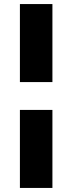

<svg xmlns="http://www.w3.org/2000/svg" viewBox="-20 -795 356 945"><path d="M238 -775V-391H78V-775ZM238 -254V130H78V-254Z"/></svg>

Font: Raleway Black
Style: Regular
Weight: 900
Designer: Matt McInerney, Pablo Impallari, Rodrigo Fuenzalida
Foundry: Matt McInerney, Pablo Impallari, Rodrigo Fuenzalida
Version: Version 4.026